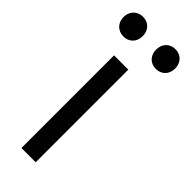

<svg xmlns="http://www.w3.org/2000/svg" viewBox="-250 -741 771 771"><g transform="rotate(45 135.5 -355.0)"><path d="M98 -658C98 -624 75 -602 44 -602C13 -602 -11 -624 -11 -658C-11 -692 13 -714 44 -714C75 -714 98 -692 98 -658ZM282 -658C282 -624 259 -602 228 -602C197 -602 174 -624 174 -658C174 -692 197 -714 228 -714C259 -714 282 -692 282 -658ZM152 -522V4H71V-522Z"/></g></svg>

Font: Repo Regular
Style: Regular
Weight: 400
Designer: Stefan Peev
Foundry: Context Ltd
Version: Version 1.502